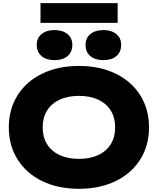

<svg xmlns="http://www.w3.org/2000/svg" viewBox="-20 -1187 1006 1224"><path d="M36.2 -375Q36.2 -491 92.2 -579.8Q148.1 -668.6 249.2 -717.6Q350.2 -766.6 483.1 -766.6Q615.9 -766.6 717 -717.6Q818.1 -668.6 874 -579.8Q930 -491 930 -375Q930 -259 874 -170.2Q818.1 -81.4 717 -32.4Q615.9 16.6 483.1 16.6Q350.2 16.6 249.2 -32.4Q148.1 -81.4 92.2 -170.2Q36.2 -259 36.2 -375ZM714.1 -375Q714.1 -436.9 686.2 -482.1Q658.2 -527.3 606.2 -551.5Q554.3 -575.8 483.1 -575.8Q411.9 -575.8 360 -551.5Q308 -527.3 280 -482.1Q252.1 -436.9 252.1 -375Q252.1 -313.1 280 -267.9Q308 -222.7 360 -198.5Q411.9 -174.2 483.1 -174.2Q554.3 -174.2 606.2 -198.5Q658.2 -222.7 686.2 -267.9Q714.1 -313.1 714.1 -375ZM214.2 -900.9Q214.2 -944.6 245.1 -969.9Q276.1 -995.3 327.6 -995.3Q379.2 -995.3 410.2 -969.9Q441.1 -944.6 441.1 -900.9Q441.1 -855.3 410.5 -829.4Q379.9 -803.6 327.6 -803.6Q275.4 -803.6 244.8 -829.4Q214.2 -855.3 214.2 -900.9ZM525.4 -900.9Q525.4 -944.6 556.4 -969.9Q587.3 -995.3 638.9 -995.3Q690.5 -995.3 721.4 -969.9Q752.4 -944.6 752.4 -900.9Q752.4 -855.3 721.8 -829.4Q691.1 -803.6 638.9 -803.6Q586.6 -803.6 556 -829.4Q525.4 -855.3 525.4 -900.9ZM238.2 -1166.9H730V-1041.3H238.2Z"/></svg>

Font: Unbounded Variable
Style: Regular
Weight: 400
Designer: Luke Prowse, Jean-Baptiste Morizot, Fátima Lázaro, Florian Runge
Foundry: NaN
Version: Version 1.600;FEAKit 1.0